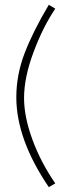

<svg xmlns="http://www.w3.org/2000/svg" viewBox="-20 -750 284 799"><path d="M183.1 -730 210 -713.9Q159.2 -638.7 119.6 -533.2Q80.1 -427.7 80.1 -341.8Q80.1 -264.6 114.5 -170.2Q148.9 -75.7 210 13.2L183.1 28.8Q47.9 -170.4 47.9 -345.2Q47.9 -439 82.8 -529.5Q117.7 -620.1 183.1 -730Z"/></svg>

Font: Rawline ExtraLight
Style: Regular
Weight: 275
Designer: Matt McInerney, Pablo Impallari, Rodrigo Fuenzalida
Foundry: Matt McInerney, Pablo Impallari, Rodrigo Fuenzalida
Version: Version 4.020;PS 004.020;hotconv 1.0.88;makeotf.lib2.5.64775